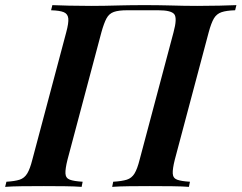

<svg xmlns="http://www.w3.org/2000/svg" viewBox="-58 -728 941 748"><path d="M505 -708Q557 -708 593.5 -707Q630 -706 658 -705.5Q686 -705 710 -705Q756 -705 796.5 -706Q837 -707 863 -708L858 -688Q824 -687 805 -680.5Q786 -674 775.5 -656.5Q765 -639 755 -602L623 -106Q614 -70 615 -52Q616 -34 632 -28Q648 -22 682 -20L678 0Q653 -2 612.5 -2.5Q572 -3 526 -3Q486 -3 445.5 -2.5Q405 -2 379 0L383 -20Q417 -22 436 -28Q455 -34 466 -52Q477 -70 486 -106L618 -602Q633 -657 621 -672.5Q609 -688 559 -688H437Q404 -688 385.5 -681.5Q367 -675 357 -656.5Q347 -638 337 -602L205 -106Q196 -70 197 -52Q198 -34 214 -28Q230 -22 264 -20L260 0Q234 -2 194 -2.5Q154 -3 113 -3Q67 -3 27 -2.5Q-13 -2 -38 0L-33 -20Q0 -22 18.5 -28Q37 -34 48 -52Q59 -70 68 -106L200 -602Q210 -639 208 -656.5Q206 -674 190.5 -680.5Q175 -687 141 -688L146 -708Q170 -707 210.5 -706Q251 -705 297 -705Q322 -705 349.5 -705.5Q377 -706 414.5 -707Q452 -708 505 -708Z"/></svg>

Font: Playfair Display SemiBold
Style: Italic
Weight: 600
Italic angle: -14°
Designer: Claus Eggers Sørensen
Foundry: Claus Eggers Sørensen
Version: Version 1.203